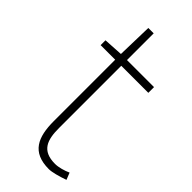

<svg xmlns="http://www.w3.org/2000/svg" viewBox="-225 -726 783 783"><g transform="rotate(45 167.0 -334.0)"><path d="M241 13C259 13 292 4 323 -7L311 -37C292 -28 264 -20 244 -20C167 -20 152 -67 152 -135V-494H308V-527H152V-681H121L117 -527L33 -522V-494H117V-140C117 -48 143 13 241 13Z"/></g></svg>

Font: Noto Sans CJK Thin
Style: Regular
Weight: 100
Designer: Ryoko NISHIZUKA (kana & ideographs); Paul D. Hunt (Latin, Greek & Cyrillic); Wenlong ZHANG (bopomofo); Sandoll Communica
Foundry: Adobe Systems Incorporated
Version: Version 1.000;PS 1;hotconv 1.0.78;makeotf.lib2.5.61930